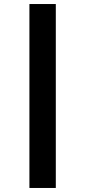

<svg xmlns="http://www.w3.org/2000/svg" viewBox="-20 -829 423 953"><path d="M257 104H126V-809H257Z"/></svg>

Font: Wolseley Sans SemiBold
Style: Regular
Weight: 600
Designer: Carrois Corporate & Edenspiekermann AG
Foundry: Carrois Corporate GbR & Edenspiekermann AG
Version: Version 4.202